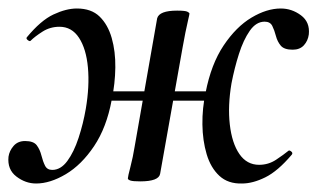

<svg xmlns="http://www.w3.org/2000/svg" viewBox="-31 -419 748 452"><path d="M54 13Q29 13 7.5 -3.5Q-14 -20 -11 -50Q-9 -64 1 -75.5Q11 -87 28 -87Q48 -87 55.5 -77Q63 -67 66.5 -53Q70 -39 75 -29Q80 -19 92 -19Q112 -19 127.5 -40Q143 -61 154 -94.5Q165 -128 171 -163Q180 -216 176 -260Q172 -304 155 -330Q138 -356 109 -356Q87 -356 69 -344.5Q51 -333 41 -323Q39 -321 34.5 -324.5Q30 -328 32 -331Q65 -371 95 -385Q125 -399 150 -399Q184 -399 203.5 -380Q223 -361 232 -329.5Q241 -298 240.5 -260Q240 -222 232 -184Q220 -119 190.5 -75Q161 -31 124 -9Q87 13 54 13ZM299 8Q282 8 276 6Q270 4 270 1Q270 -3 276 -26Q282 -49 286 -74L339 -376Q344 -394 386 -394Q405 -394 410 -391.5Q415 -389 415 -387Q415 -385 412 -372.5Q409 -360 405.5 -342.5Q402 -325 399 -308L346 -10Q343 8 299 8ZM189 -182 193 -204H499L495 -182ZM539 13Q506 14 485.5 -5Q465 -24 455.5 -56Q446 -88 445.5 -126Q445 -164 453 -201Q466 -268 495.5 -312Q525 -356 561 -377.5Q597 -399 630 -399Q656 -399 677.5 -383Q699 -367 696 -338Q694 -323 684.5 -312.5Q675 -302 658 -302Q638 -302 630 -311.5Q622 -321 618.5 -334.5Q615 -348 610 -358Q605 -368 592 -368Q572 -368 557 -346.5Q542 -325 531.5 -292Q521 -259 514 -223Q505 -170 510 -126Q515 -82 532.5 -56.5Q550 -31 579 -31Q601 -31 619 -43Q637 -55 648 -64Q650 -66 654.5 -62.5Q659 -59 656 -55Q623 -16 593.5 -1.5Q564 13 539 13Z"/></svg>

Font: Cormorant SemiBold
Style: Italic
Weight: 600
Italic angle: -10°
Designer: Christian Thalmann (Catharsis Fonts)
Foundry: Catharsis Fonts
Version: Version 4.000